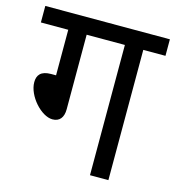

<svg xmlns="http://www.w3.org/2000/svg" viewBox="-96 -704 720 786"><g transform="rotate(15 264.0 -311.0)"><path d="M194 -552H356V0H434V-552H528V-622H0V-552H116V-359H95C52 -359 37 -339 37 -309C37 -251 100 -181 148 -181C178 -181 194 -201 194 -236Z"/></g></svg>

Font: Noto Sans Devanagari SemiCondensed
Style: Regular
Weight: 400
Width: 4
Designer: Jelle Bosma - Monotype Design Team
Foundry: Monotype Imaging Inc.
Version: Version 2.004